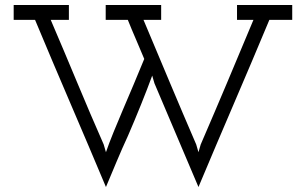

<svg xmlns="http://www.w3.org/2000/svg" viewBox="-20 -720 1230 772"><path d="M495 -175Q521 -235 547 -299.5Q573 -364 592 -416L601 -385L778 32Q849 -137 920.5 -303.5Q992 -470 1063 -640H1155V-700H933V-640H999Q946 -513 893.5 -388.5Q841 -264 787 -139L778 -108L769 -139Q715 -264 662.5 -389Q610 -514 557 -640H628V-700H405V-640H494Q510 -600 527 -561Q544 -522 560 -483Q539 -431 517 -379.5Q495 -328 473 -276Q455 -234 436.5 -188.5Q418 -143 406 -108L397 -139Q342 -264 290 -389Q238 -514 184 -640H257V-700H35V-640H121Q192 -470 263.5 -303.5Q335 -137 406 32Q427 -18 449 -70.5Q471 -123 495 -175Z"/></svg>

Font: Josefin Slab Thin SemiBold
Style: Regular
Weight: 600
Version: Version 2.000